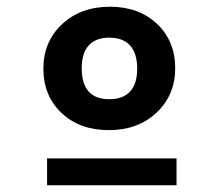

<svg xmlns="http://www.w3.org/2000/svg" viewBox="-20 -712 654 571"><path d="M501 -509Q501 -429 445.5 -377Q390 -325 304 -325Q217 -325 163 -376Q109 -427 109 -508Q109 -588 164.5 -640Q220 -692 307 -692Q393 -692 447 -641Q501 -590 501 -509ZM223 -509Q223 -463 243.5 -440Q264 -417 305 -417Q346 -417 367 -440Q388 -463 388 -508Q388 -553 367 -576.5Q346 -600 305 -600Q265 -600 244 -577Q223 -554 223 -509ZM120 -161V-241H505V-161Z"/></svg>

Font: Intel One Mono
Style: Bold
Weight: 700
Monospace: yes
Designer: Fred Shallcrass
Foundry: Frere-Jones Type LLC
Version: Version 1.400;hotconv 1.1.0;makeotfexe 2.6.0;FJTRelease1.4